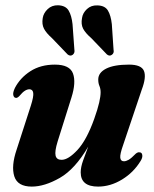

<svg xmlns="http://www.w3.org/2000/svg" viewBox="-20 -698 583 728"><path d="M508.5 -120.5Q518 -120.5 519.5 -110.2Q521 -100 513 -87.5Q486.5 -44 442.5 -17.2Q398.5 9.5 352 9.5Q286 9.5 286 -44.5Q286 -64 295 -89.2Q304 -114.5 314.5 -142Q264.5 -56.5 206.8 -23.5Q149 9.5 100.5 9.5Q46.5 9.5 34.2 -29.5Q22 -68.5 43 -130.5L97 -297.5Q108 -332 106 -345.8Q104 -359.5 91.5 -359.5Q83.5 -359.5 74.5 -354Q65.5 -348.5 53 -333.5Q45.5 -326 40.5 -327Q33 -327 30.5 -336.8Q28 -346.5 36.5 -364.5Q56.5 -403 95.2 -428Q134 -453 188 -453Q244.5 -453 256.8 -419.2Q269 -385.5 251 -328.5L198.5 -161.5Q187 -124 190.8 -108Q194.5 -92 213.5 -92Q239 -92 273.8 -129.5Q308.5 -167 337 -246.5Q350.5 -284.5 356 -308.8Q361.5 -333 361.5 -348Q361.5 -361.5 357 -372Q352.5 -382.5 352.5 -396.5Q352.5 -422.5 382.5 -437.8Q412.5 -453 469 -453Q516 -453 525.8 -429.2Q535.5 -405.5 517.5 -358L447 -148.5Q434.5 -113.5 436 -100Q437.5 -86.5 450 -86.5Q458 -86.5 468 -92.2Q478 -98 495 -115.5Q502.5 -121.5 508.5 -120.5ZM255 -606.5 262 -510Q264.5 -497.5 256 -490.5Q246.5 -483.5 236.5 -491.5L177 -553.5Q155.5 -572.5 146.8 -589.2Q138 -606 142 -629.5Q145 -648.5 160.8 -663.5Q176.5 -678.5 200 -678Q229 -677 240.2 -658Q251.5 -639 255 -606.5ZM404 -606.5 410.5 -510Q413.5 -497 404.5 -490.5Q395.5 -483.5 385.5 -491.5L326 -553.5Q304 -572.5 295.2 -589.2Q286.5 -606 291 -629.5Q293.5 -648.5 309.5 -663.5Q325.5 -678.5 349 -677.5Q378 -677 389.2 -658Q400.5 -639 404 -606.5Z"/></svg>

Font: Fraunces 144pt Soft
Style: Bold Italic
Weight: 700
Italic angle: -16°
Version: Version 1.000;[b76b70a41]